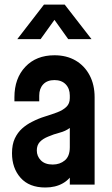

<svg xmlns="http://www.w3.org/2000/svg" viewBox="-20 -800 485 832"><path d="M176.5 12.5Q106.5 12.5 69.2 -29.5Q32 -71.5 32 -136Q32 -174 44.2 -200Q56.5 -226 76.2 -243.5Q96 -261 119.5 -272.5Q146.5 -286.5 175 -295.2Q203.5 -304 228 -313.2Q252.5 -322.5 267.5 -336.8Q282.5 -351 282.5 -375V-386Q282.5 -416 264.8 -434.5Q247 -453 216 -453Q184.5 -453 167.2 -434.5Q150 -416 150 -386V-361H42.5V-378.5Q42.5 -460.5 89.8 -510.5Q137 -560.5 216 -560.5Q268.5 -560.5 307.5 -537.8Q346.5 -515 368.2 -474Q390 -433 390 -378.5V0H282.5V-82.5L301 -58.5Q284.5 -24 252.5 -5.8Q220.5 12.5 176.5 12.5ZM208.5 -87Q239.5 -87 261 -105Q282.5 -123 282.5 -162V-245.5Q263.5 -231.5 238.2 -225Q213 -218.5 188.5 -208Q165 -198.5 152.2 -184.5Q139.5 -170.5 139.5 -148Q139.5 -123 157.2 -105Q175 -87 208.5 -87ZM55 -630.5 170.5 -780H260.5L376.5 -630.5H275.5L216 -714L156 -630.5Z"/></svg>

Font: Mohave SemiBold
Style: Regular
Weight: 600
Designer: Gumpita Rahayu
Foundry: Tokotype
Version: Version 2.003